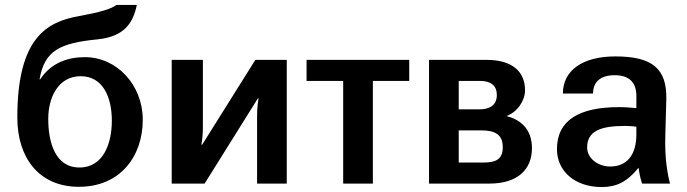

<svg xmlns="http://www.w3.org/2000/svg" viewBox="-20 -742 2777 776"><path d="M175 -262C175 -347 215 -434 306 -434C395 -434 432 -351 432 -254C432 -166 400 -65 301 -65C203 -65 175 -167 175 -262ZM50 -267C50 -106 136 13 299 13C466 13 557 -110 557 -258C557 -398 453 -511 323 -511C256 -511 188 -490 142 -421L140 -422C160 -537 221 -568 375 -583C482 -594 518 -649 533 -722H450C431 -706 382 -692 300 -677C168 -654 50 -588 50 -267Z M674 0H807L1022 -344H1025C1019 -308 1019 -289 1019 -253V0H1139V-500H1012L797 -157H794C800 -192 800 -212 800 -247V-500H674Z M1367 0H1487V-415H1634V-500H1219V-415H1367Z M1925 -215C1980 -215 2012 -199 2012 -147C2012 -98 1984 -85 1933 -85H1834V-215ZM1920 -415C1964 -415 1988 -396 1988 -358C1988 -319 1962 -300 1918 -300H1834V-415ZM1958 0C2072 0 2130 -57 2130 -143C2130 -225 2078 -260 2027 -273C2071 -289 2102 -335 2102 -377C2102 -457 2045 -500 1947 -500H1714V0Z M2552 -199C2552 -116 2514 -69 2446 -69C2396 -69 2353 -103 2353 -146C2353 -213 2409 -233 2505 -233C2522 -233 2536 -232 2552 -230ZM2231 -139C2231 -49 2305 14 2412 14C2472 14 2514 -7 2561 -64C2564 -42 2567 -25 2575 0H2688C2678 -37 2666 -102 2669 -195L2673 -340C2676 -465 2616 -514 2467 -514C2334 -514 2255 -457 2255 -364H2377C2377 -412 2408 -438 2464 -438C2522 -438 2552 -410 2552 -354V-305C2529 -307 2507 -309 2482 -309C2322 -309 2231 -257 2231 -139Z"/></svg>

Font: Perun SemiBold
Style: Regular
Weight: 600
Foundry: Copyright (c) Stefan Peev, Context Ltd, 2016
Version: Version 1.089